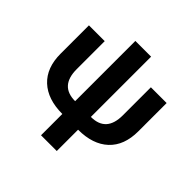

<svg xmlns="http://www.w3.org/2000/svg" viewBox="-214 -845 1238 1238"><g transform="rotate(45 405.5 -226.0)"><path d="M333.5 9.8Q199.7 9.8 125.2 -59.6Q50.8 -128.9 50.8 -257.8V-515.6H194.8V-259.8Q194.8 -106.9 333.5 -106.9V-656.2H477.1V-106.9Q615.7 -106.9 615.7 -259.8V-515.6H759.3V-257.8Q759.3 -128.9 685.1 -59.6Q610.8 9.8 477.1 9.8V204.1H333.5Z"/></g></svg>

Font: Inter Display
Style: Bold
Weight: 700
Designer: Rasmus Andersson
Foundry: rsms
Version: Version 4.001;git-9221beed3